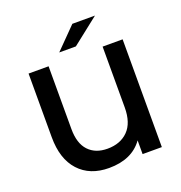

<svg xmlns="http://www.w3.org/2000/svg" viewBox="-156 -1028 1106 1172"><g transform="rotate(-20 396.5 -442.0)"><path d="M699 -700V0H574V-89Q503 10 354 10Q230 10 159 -67.5Q88 -145 88 -287V-700H218V-292Q218 -199 262.5 -151.5Q307 -104 385 -104Q469 -104 519 -154.5Q569 -205 569 -305V-700ZM443 -894H590L416 -757H308Z"/></g></svg>

Font: Montserrat Alternates SemiBold
Style: Regular
Weight: 600
Designer: Julieta Ulanovsky
Foundry: Julieta Ulanovsky
Version: Version 7.200